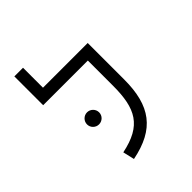

<svg xmlns="http://www.w3.org/2000/svg" viewBox="-205 -859 996 996"><g transform="rotate(-45 293.0 -361.0)"><path d="M393.1 -585.9H128.9V-732.4H65.4V-521H393.1V-335.9C393.1 -169.4 350.6 -87.9 186.5 -54.2L201.2 9.3C384.8 -27.3 457 -125.5 457 -318.4V-585.9ZM200.2 -245.6C224.6 -245.6 244.6 -265.1 244.6 -289.6C244.6 -314 224.6 -334 200.2 -334C175.8 -334 155.8 -314 155.8 -289.6C155.8 -265.1 175.8 -245.6 200.2 -245.6Z"/></g></svg>

Font: Cascadia Code PL Light
Style: Regular
Weight: 300
Monospace: yes
Designer: Aaron Bell
Foundry: Saja Typeworks
Version: Version 2404.023